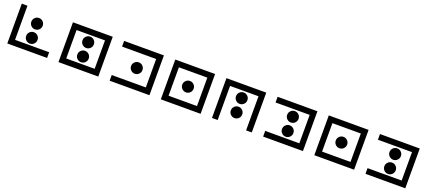

<svg xmlns="http://www.w3.org/2000/svg" viewBox="69 -1891 6892 3099"><g transform="rotate(20 3515.5 -342.0)"><path d="M97.7 -683.6H195.3V-97.7H781.2V0H97.7ZM439.5 -366.2Q398.9 -366.2 370.4 -394.8Q341.8 -423.3 341.8 -463.9Q341.8 -504.4 370.4 -533Q398.9 -561.5 439.5 -561.5Q480 -561.5 508.5 -533Q537.1 -504.4 537.1 -463.9Q537.1 -423.3 508.5 -394.8Q480 -366.2 439.5 -366.2ZM439.5 -122.1Q398.9 -122.1 370.4 -150.6Q341.8 -179.2 341.8 -219.7Q341.8 -260.3 370.4 -288.8Q398.9 -317.4 439.5 -317.4Q480 -317.4 508.5 -288.8Q537.1 -260.3 537.1 -219.7Q537.1 -179.2 508.5 -150.6Q480 -122.1 439.5 -122.1Z M1074.2 -585.9V-97.7H1562.5V-585.9ZM976.6 -683.6H1660.2V0H976.6ZM1318.4 -366.2Q1277.8 -366.2 1249.3 -394.8Q1220.7 -423.3 1220.7 -463.9Q1220.7 -504.4 1249.3 -533Q1277.8 -561.5 1318.4 -561.5Q1358.9 -561.5 1387.5 -533Q1416 -504.4 1416 -463.9Q1416 -423.3 1387.5 -394.8Q1358.9 -366.2 1318.4 -366.2ZM1318.4 -122.1Q1277.8 -122.1 1249.3 -150.6Q1220.7 -179.2 1220.7 -219.7Q1220.7 -260.3 1249.3 -288.8Q1277.8 -317.4 1318.4 -317.4Q1358.9 -317.4 1387.5 -288.8Q1416 -260.3 1416 -219.7Q1416 -179.2 1387.5 -150.6Q1358.9 -122.1 1318.4 -122.1Z M1855.5 0V-97.7H2441.4V-585.9H1855.5V-683.6H2539.1V0ZM2197.3 -244.1Q2156.7 -244.1 2128.2 -272.7Q2099.6 -301.3 2099.6 -341.8Q2099.6 -382.3 2128.2 -410.9Q2156.7 -439.5 2197.3 -439.5Q2237.8 -439.5 2266.4 -410.9Q2294.9 -382.3 2294.9 -341.8Q2294.9 -301.3 2266.4 -272.7Q2237.8 -244.1 2197.3 -244.1Z M2832 -585.9V-97.7H3320.3V-585.9ZM2734.4 -683.6H3418V0H2734.4ZM3076.2 -244.1Q3035.6 -244.1 3007.1 -272.7Q2978.5 -301.3 2978.5 -341.8Q2978.5 -382.3 3007.1 -410.9Q3035.6 -439.5 3076.2 -439.5Q3116.7 -439.5 3145.3 -410.9Q3173.8 -382.3 3173.8 -341.8Q3173.8 -301.3 3145.3 -272.7Q3116.7 -244.1 3076.2 -244.1Z M3613.3 -683.6H4296.9V0H4199.2V-585.9H3710.9V0H3613.3ZM3955.1 -366.2Q3914.6 -366.2 3886 -394.8Q3857.4 -423.3 3857.4 -463.9Q3857.4 -504.4 3886 -533Q3914.6 -561.5 3955.1 -561.5Q3995.6 -561.5 4024.2 -533Q4052.7 -504.4 4052.7 -463.9Q4052.7 -423.3 4024.2 -394.8Q3995.6 -366.2 3955.1 -366.2ZM3955.1 -122.1Q3914.6 -122.1 3886 -150.6Q3857.4 -179.2 3857.4 -219.7Q3857.4 -260.3 3886 -288.8Q3914.6 -317.4 3955.1 -317.4Q3995.6 -317.4 4024.2 -288.8Q4052.7 -260.3 4052.7 -219.7Q4052.7 -179.2 4024.2 -150.6Q3995.6 -122.1 3955.1 -122.1Z M4492.2 0V-97.7H5078.1V-585.9H4492.2V-683.6H5175.8V0ZM4834 -366.2Q4793.5 -366.2 4764.9 -394.8Q4736.3 -423.3 4736.3 -463.9Q4736.3 -504.4 4764.9 -533Q4793.5 -561.5 4834 -561.5Q4874.5 -561.5 4903.1 -533Q4931.6 -504.4 4931.6 -463.9Q4931.6 -423.3 4903.1 -394.8Q4874.5 -366.2 4834 -366.2ZM4834 -122.1Q4793.5 -122.1 4764.9 -150.6Q4736.3 -179.2 4736.3 -219.7Q4736.3 -260.3 4764.9 -288.8Q4793.5 -317.4 4834 -317.4Q4874.5 -317.4 4903.1 -288.8Q4931.6 -260.3 4931.6 -219.7Q4931.6 -179.2 4903.1 -150.6Q4874.5 -122.1 4834 -122.1Z M5468.8 -585.9V-97.7H5957V-585.9ZM5371.1 -683.6H6054.7V0H5371.1ZM5712.9 -244.1Q5672.4 -244.1 5643.8 -272.7Q5615.2 -301.3 5615.2 -341.8Q5615.2 -382.3 5643.8 -410.9Q5672.4 -439.5 5712.9 -439.5Q5753.4 -439.5 5782 -410.9Q5810.5 -382.3 5810.5 -341.8Q5810.5 -301.3 5782 -272.7Q5753.4 -244.1 5712.9 -244.1Z M6250 0V-97.7H6835.9V-585.9H6250V-683.6H6933.6V0ZM6591.8 -366.2Q6551.3 -366.2 6522.7 -394.8Q6494.1 -423.3 6494.1 -463.9Q6494.1 -504.4 6522.7 -533Q6551.3 -561.5 6591.8 -561.5Q6632.3 -561.5 6660.9 -533Q6689.5 -504.4 6689.5 -463.9Q6689.5 -423.3 6660.9 -394.8Q6632.3 -366.2 6591.8 -366.2ZM6591.8 -122.1Q6551.3 -122.1 6522.7 -150.6Q6494.1 -179.2 6494.1 -219.7Q6494.1 -260.3 6522.7 -288.8Q6551.3 -317.4 6591.8 -317.4Q6632.3 -317.4 6660.9 -288.8Q6689.5 -260.3 6689.5 -219.7Q6689.5 -179.2 6660.9 -150.6Q6632.3 -122.1 6591.8 -122.1Z"/></g></svg>

Font: BabelStone Leeson
Style: Regular
Weight: 400
Designer: Andrew West
Foundry: BabelStone
Version: Version 1.02 November 6, 2013